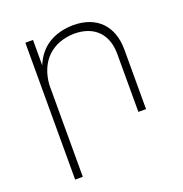

<svg xmlns="http://www.w3.org/2000/svg" viewBox="-131 -638 921 965"><g transform="rotate(-20 329.5 -155.5)"><path d="M363 -522C258 -520 184 -473 149 -385V-521H108V211H149V-281C158 -402 233 -477 353 -480C460 -480 523 -417 523 -310V0H564V-318C564 -445 490 -522 363 -522Z"/></g></svg>

Font: Montserrat arm ExtraLight
Style: Regular
Weight: 275
Designer: Julieta Ulanovsky
Foundry: Julieta Ulanovsky
Version: Version 6.000;PS 006.000;hotconv 1.0.88;makeotf.lib2.5.64775